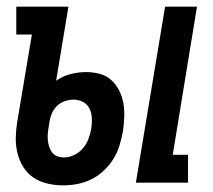

<svg xmlns="http://www.w3.org/2000/svg" viewBox="-20 -550 640 578"><path d="M389 0 477 -530H573L500 -84H546V0ZM170 8Q146 8 122.5 2.5Q99 -3 80.5 -15.5Q62 -28 50 -47.5Q38 -67 32.5 -89.5Q27 -112 27.5 -136Q28 -160 32 -184L76 -446H29V-530H186L149 -307Q169 -321 192.5 -327Q216 -333 239 -333Q261 -333 281 -327.5Q301 -322 315.5 -308.5Q330 -295 339 -277Q348 -259 351.5 -238.5Q355 -218 354 -196.5Q353 -175 350 -154Q346 -133 339.5 -111.5Q333 -90 321 -71Q309 -52 292 -36Q275 -20 254.5 -10Q234 0 212.5 4Q191 8 170 8ZM172 -76Q188 -76 203.5 -83.5Q219 -91 230 -104Q241 -117 246.5 -132.5Q252 -148 255 -164Q257 -179 256.5 -194.5Q256 -210 249.5 -223Q243 -236 230 -243Q217 -250 202 -250Q202 -250 201.5 -250Q201 -250 201 -250Q188 -250 175 -245.5Q162 -241 152 -231.5Q142 -222 136.5 -209.5Q131 -197 129 -184L127 -170Q125 -160 124 -149.5Q123 -139 124 -128.5Q125 -118 128 -108.5Q131 -99 136.5 -91.5Q142 -84 151.5 -80Q161 -76 172 -76Z"/></svg>

Font: Iosevka Slab Medium Extended
Style: Italic
Weight: 500
Width: 7
Italic angle: -9°
Monospace: yes
Designer: Belleve Invis
Foundry: Belleve Invis
Version: Version 11.1.0; ttfautohint (v1.8.3)